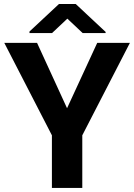

<svg xmlns="http://www.w3.org/2000/svg" viewBox="-20 -921 658 941"><path d="M351.1 -901.4H269L124.5 -766.6V-758.8H234.9L310.1 -829.6L385.3 -758.8H497.6V-764.6ZM161.6 -710.9H1L234.4 -257.8V0H383.3V-257.8L616.7 -710.9H456.5L308.6 -390.6Z"/></svg>

Font: Roboto
Style: Bold
Weight: 700
Designer: Google
Version: Version 2.137; 2017